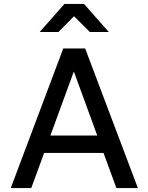

<svg xmlns="http://www.w3.org/2000/svg" viewBox="-20 -963 760 983"><path d="M686 0H576L510 -180H206L140 0H35L304 -715H416ZM238 -269H478L358 -597ZM537 -799H440L359 -880L279 -799H183L310 -943H410Z"/></svg>

Font: Wix Madefor Text Medium
Style: Regular
Weight: 500
Designer: Dalton Maag Ltd
Foundry: Dalton Maag Ltd
Version: Version 3.100